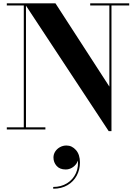

<svg xmlns="http://www.w3.org/2000/svg" viewBox="-20 -770 808 1142"><path d="M134.5 -750V-12.5H250V0H20.5V-12.5H121.5V-737.5H20.5V-750ZM748.5 -750V-737.5H643V10H626.5L125.5 -750H310L630.5 -255V-737.5H516.5V-750ZM296.5 352.5V342Q343 342 378.8 320Q414.5 298 432 259Q449.5 220 441.5 169.5H445Q445.5 186.5 435.2 202.2Q425 218 407.8 228Q390.5 238 370.5 238Q335.5 238 316.8 216.8Q298 195.5 298 167Q298 147.5 308.5 131.2Q319 115 336.8 105.2Q354.5 95.5 375.5 95.5Q408 95.5 431.8 122.5Q455.5 149.5 455.5 196.5Q455.5 239.5 436.2 275Q417 310.5 381.2 331.5Q345.5 352.5 296.5 352.5Z"/></svg>

Font: Bodoni Moda 18pt
Style: Bold
Weight: 700
Designer: Owen Earl
Foundry: indestructible type
Version: Version 2.004